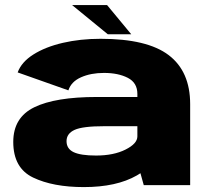

<svg xmlns="http://www.w3.org/2000/svg" viewBox="-20 -754 856 782"><path d="M565.5 0 552 -48.5Q545 -44 537.5 -39.5Q454.5 8 321.5 8Q196 8 115 -30.8Q34 -69.5 34 -176Q34 -275.5 119.8 -317.2Q205.5 -359 374.5 -359H539.5V-371.5Q539.5 -417 500.5 -437Q461.5 -457 403.5 -457Q350 -457 310 -439.2Q270 -421.5 258.5 -386L52 -459Q67.5 -501.5 116.2 -532.2Q165 -563 236 -579.5Q307 -596 389.5 -596Q579.5 -596 667 -529.5Q754.5 -463 754.5 -330V0ZM539.5 -198.5V-240H405Q316.5 -240 283.8 -225Q251 -210 251 -179Q251 -148 280 -134.2Q309 -120.5 371 -120.5Q443 -120.5 491.2 -144.8Q539.5 -169 539.5 -198.5ZM419 -614.5 273.5 -733.5H416L514.5 -614.5Z"/></svg>

Font: Anybody ExtraExpanded ExtraBold
Style: Regular
Weight: 800
Width: 8
Designer: Tyler Finck
Foundry: Etcetera Type Company
Version: Version 1.010; ttfautohint (v1.8.3) -l 8 -r 50 -G 200 -x 14 